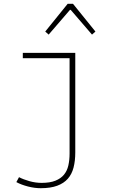

<svg xmlns="http://www.w3.org/2000/svg" viewBox="-20 -756 640 1010"><path d="M194 234Q162 234 127 225Q92 216 66 202L80 176Q103 188 135 197Q167 206 199 206Q243 206 271.5 194.5Q300 183 316.5 163Q333 143 339.5 114.5Q346 86 346 52V-450H100V-478H376V46Q376 90 367 125Q358 160 337 184Q316 208 281 221Q246 234 194 234ZM236 -574 218 -590 336 -736H364L482 -590L464 -574L352 -704H348Z"/></svg>

Font: Source Code Pro ExtraLight
Style: Regular
Weight: 200
Monospace: yes
Designer: Paul D. Hunt, Teo Tuominen
Foundry: Adobe Systems Incorporated
Version: Version 2.030;PS 1.000;hotconv 16.6.51;makeotf.lib2.5.65220